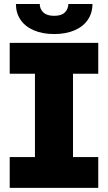

<svg xmlns="http://www.w3.org/2000/svg" viewBox="-20 -916 526 936"><path d="M27.3 -707H459V-556.6H335.9V-150.4H459V0H27.3V-150.4H150.4V-556.6H27.3ZM244.1 -750Q187.5 -750 145.3 -768.1Q103 -786.1 80.3 -819.3Q57.6 -852.5 57.6 -896.5H173.8Q173.8 -872.1 191.2 -855.5Q208.5 -838.9 244.1 -838.9Q279.3 -838.9 295.9 -855.2Q312.5 -871.6 313.5 -896.5H430.7Q430.7 -852.5 408 -819.3Q385.3 -786.1 343 -768.1Q300.8 -750 244.1 -750Z"/></svg>

Font: Pretendard GOV Black
Style: Regular
Weight: 900
Designer: Base glyphs from Inter by Rasmus Andersson; Hangeul glyphs from Noto Sans CJK(Source Han Sans) by Jang Soo-young and Kan
Foundry: Kil Hyung-jin
Version: Version 1.309